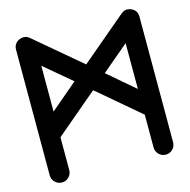

<svg xmlns="http://www.w3.org/2000/svg" viewBox="-121 -912 1075 1089"><g transform="rotate(-15 417.0 -367.5)"><path d="M53.2 0C53.2 16.1 58.6 29.8 69.8 41C81.1 52.2 94.7 58.1 110.8 58.1C127 58.1 140.1 52.2 151.4 41C162.6 29.8 168 16.1 168 0V-191.9L416 -401.9L663.1 -191.9V0C663.1 16.1 668.5 29.8 679.7 41C690.9 52.2 704.6 58.1 720.7 58.1C736.8 58.1 750.5 52.2 761.2 41C772.5 29.8 777.8 16.1 777.8 0V-735.8C778.3 -760.7 767.1 -778.3 745.1 -788.6C736.3 -792.5 728 -794.4 719.7 -794.4C707.5 -794.4 695.3 -789.6 684.1 -779.8L416 -553.2L147.9 -779.8C136.7 -789.6 124.5 -794.4 111.8 -794.4C103.5 -794.4 95.2 -792.5 86.4 -788.6C64.5 -778.3 53.2 -760.7 53.2 -735.8ZM168 -611.8 327.1 -478 168 -342.8ZM663.1 -611.8V-342.8L504.9 -478Z"/></g></svg>

Font: Nemoy
Style: Bold
Weight: 700
Designer: BSozoo
Foundry: BSozoo
Version: Version 001.000